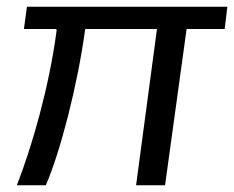

<svg xmlns="http://www.w3.org/2000/svg" viewBox="-20 -550 695 570"><path d="M655 -530H60L51 -464H142C148 -464 149 -462 148 -459C126 -291 74 -112 30 0H116C159 -99 210 -295 233 -464H446L384 0H470L534 -464H647Z"/></svg>

Font: Cheyenne Sans
Style: Italic
Weight: 400
Italic angle: -8.13011°
Designer: The Public Sans project authors (U.S. Web Design System), Libre Franklin designed by Pablo Impallari and Rodrigo Fuenzal
Foundry: The Cheyenne Sans Project Authors
Version: Version 2.007